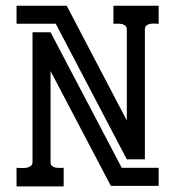

<svg xmlns="http://www.w3.org/2000/svg" viewBox="-20 -664 626 686"><path d="M160.6 -410.2V-85.9Q160.6 -76.2 165.5 -71.5Q170.4 -66.9 177.7 -65.4Q185.1 -64 193.1 -64.2Q201.2 -64.5 207.5 -64.5V2H39.1V-64.5Q45.4 -64.5 55.2 -63.7Q64.9 -63 74 -64.5Q83 -65.9 89.6 -70.6Q96.2 -75.2 96.2 -85.9V-548.8H160.6L415 -64.5H546.9V0H376ZM433.1 -94.7 179.2 -579.1H39.1V-643.6H218.3L433.1 -233.4V-557.6Q433.1 -567.4 428 -572Q422.9 -576.7 415.5 -578.1Q408.2 -579.6 399.9 -579.3Q391.6 -579.1 385.3 -579.1V-643.6H546.9V-579.1Q540.5 -579.1 532 -579.6Q523.4 -580.1 515.9 -578.6Q508.3 -577.1 502.9 -572.5Q497.6 -567.9 497.6 -557.6V-94.7Z"/></svg>

Font: Isar CAT
Style: Regular
Weight: 400
Designer: Digitized by Peter Wiegel
Foundry: CAT-Fonts, Peter Wiegel
Version: Version 1.000; ttfautohint (v1.3)